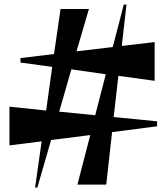

<svg xmlns="http://www.w3.org/2000/svg" viewBox="-20 -820 730 853"><path d="M324 0 381 -220 207 -198 146 13H136L165 -192L22 -174V-346L185 -329L212 -523L71 -542V-562L220 -580L249 -780H375L320 -592L481 -611L530 -800H542L521 -616L667 -633V-461L506 -483L485 -300L678 -281V-259L478 -233L452 0ZM450 -490 297 -512 243 -324 403 -308Z"/></svg>

Font: Reggae One
Style: Regular
Weight: 400
Designer: Fontworks Inc.
Foundry: Fontworks Inc.
Version: Version 1.100